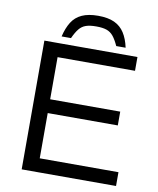

<svg xmlns="http://www.w3.org/2000/svg" viewBox="-95 -954 844 1028"><g transform="rotate(10 327.5 -440.5)"><path d="M94 0V-700H600V-625H179V-396H560V-321H179V-75H607V0ZM181 -738Q192 -785 212 -817Q232 -849 267 -865Q302 -881 355 -881Q409 -881 443.5 -865Q478 -849 498.5 -817Q519 -785 529 -738H478Q463 -771 448 -789.5Q433 -808 411.5 -815.5Q390 -823 355 -823Q320 -823 298.5 -815.5Q277 -808 262 -789.5Q247 -771 232 -738Z"/></g></svg>

Font: REM Light
Style: Regular
Weight: 300
Designer: Octavio Pardo
Foundry: Ashler Design
Version: Version 1.005;gftools[0.9.28]